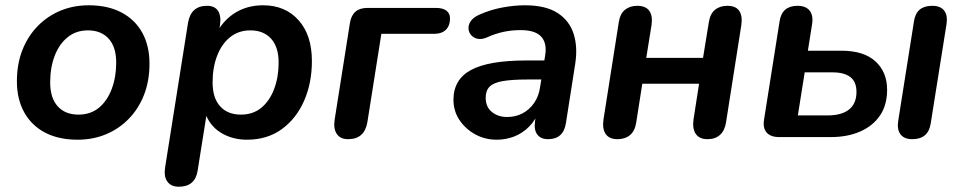

<svg xmlns="http://www.w3.org/2000/svg" viewBox="-20 -519 3646 727"><path d="M274 10Q202 10 150.5 -17Q99 -44 71.5 -94Q44 -144 44 -211Q44 -277 65 -330Q86 -383 123.5 -421Q161 -459 210 -479Q259 -499 316 -499Q388 -499 439.5 -472Q491 -445 518.5 -395.5Q546 -346 546 -278Q546 -212 525 -159Q504 -106 466.5 -68Q429 -30 380 -10Q331 10 274 10ZM277 -85Q323 -85 354.5 -111Q386 -137 403 -182Q420 -227 420 -282Q420 -341 391.5 -372.5Q363 -404 313 -404Q268 -404 236 -378Q204 -352 187 -307.5Q170 -263 170 -207Q170 -148 198.5 -116.5Q227 -85 277 -85Z M657 188Q628 188 614 169Q600 150 605 116L692 -433Q703 -497 764 -497Q793 -497 805.5 -478Q818 -459 813 -424L804 -368L802 -398Q830 -447 874.5 -473Q919 -499 976 -499Q1060 -499 1110.5 -442.5Q1161 -386 1161 -288Q1161 -205 1131.5 -137.5Q1102 -70 1047 -30Q992 10 915 10Q859 10 815.5 -17Q772 -44 755 -97H764L728 129Q718 188 657 188ZM892 -85Q938 -85 969.5 -111Q1001 -137 1018 -182Q1035 -227 1035 -282Q1035 -341 1006.5 -372.5Q978 -404 928 -404Q883 -404 851 -378Q819 -352 802 -307.5Q785 -263 785 -207Q785 -148 813.5 -116.5Q842 -85 892 -85Z M1298 8Q1269 8 1255.5 -11.5Q1242 -31 1247 -65L1305 -432Q1314 -489 1371 -489H1631Q1657 -489 1670.5 -478.5Q1684 -468 1684 -449Q1684 -422 1668.5 -406.5Q1653 -391 1625 -391H1424L1371 -56Q1360 8 1298 8Z M1861 10Q1816 10 1779 -10.5Q1742 -31 1719.5 -65Q1697 -99 1697 -141Q1697 -218 1763.5 -254Q1830 -290 1972 -290H2052L2041 -218H1978Q1919 -218 1884 -212Q1849 -206 1834 -191Q1819 -176 1819 -149Q1819 -114 1842.5 -95Q1866 -76 1900 -76Q1932 -76 1958 -89.5Q1984 -103 2002 -128.5Q2020 -154 2025 -189L2044 -308Q2052 -355 2029.5 -380Q2007 -405 1951 -405Q1918 -405 1887 -398.5Q1856 -392 1823 -377Q1804 -369 1789 -372Q1774 -375 1764.5 -385.5Q1755 -396 1754 -410.5Q1753 -425 1762.5 -439Q1772 -453 1794 -463Q1836 -482 1881.5 -490.5Q1927 -499 1967 -499Q2046 -499 2091 -470Q2136 -441 2152 -391Q2168 -341 2158 -277L2123 -54Q2114 8 2055 8Q2028 8 2014.5 -9.5Q2001 -27 2006 -61L2016 -124L2023 -104Q2009 -65 1983.5 -39.5Q1958 -14 1926.5 -2Q1895 10 1861 10Z M2318 8Q2287 8 2273.5 -11.5Q2260 -31 2265 -66L2323 -435Q2328 -467 2346.5 -482Q2365 -497 2393 -497Q2425 -497 2438.5 -478Q2452 -459 2447 -424L2427 -300H2642L2664 -435Q2669 -467 2687.5 -482Q2706 -497 2734 -497Q2766 -497 2779 -478Q2792 -459 2787 -424L2729 -55Q2724 -24 2706 -8Q2688 8 2659 8Q2628 8 2614.5 -12Q2601 -32 2606 -67L2627 -202H2412L2389 -55Q2384 -23 2365.5 -7.5Q2347 8 2318 8Z M3127 0H2930Q2898 0 2883 -17Q2868 -34 2873 -66L2932 -439Q2941 -497 3000 -497Q3031 -497 3045.5 -479Q3060 -461 3055 -428L3039 -327H3166Q3251 -327 3295 -286.5Q3339 -246 3339 -179Q3339 -121 3312 -81.5Q3285 -42 3237 -21Q3189 0 3127 0ZM3027 -245 3001 -82H3114Q3167 -82 3195 -104.5Q3223 -127 3223 -171Q3223 -209 3200 -227Q3177 -245 3133 -245ZM3434 8Q3404 8 3390 -10Q3376 -28 3381 -61L3441 -440Q3450 -497 3510 -497Q3541 -497 3555 -479Q3569 -461 3564 -428L3504 -51Q3495 8 3434 8Z"/></svg>

Font: Nunito Variable Extra Light
Style: Italic
Weight: 200
Italic angle: -9°
Designer: Vernon Adams
Foundry: Vernon Adams
Version: Version 3.602